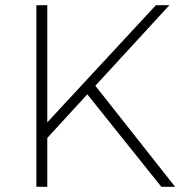

<svg xmlns="http://www.w3.org/2000/svg" viewBox="-20 -719 720 739"><path d="M654 0H601L316 -356L162 -188V0H120V-699H162V-248L580 -699H632L347 -389Z"/></svg>

Font: Argentum Sans ExtraLight
Style: Regular
Weight: 275
Designer: Julieta Ulanovsky (Modified by Cristiano Sobral)
Foundry: Julieta Ulanovsky
Version: Version 1.000; ttfautohint (v1.5.65-e2d9)